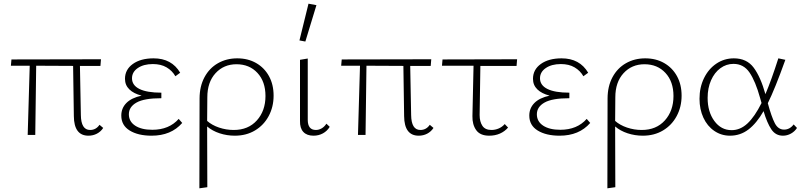

<svg xmlns="http://www.w3.org/2000/svg" viewBox="-20 -731 4337 1040"><path d="M539 -38Q526 -18 505 -7Q484 4 459 4Q381 4 380 -102L376 -374L176 -375L171 0H130L141 -375H39L42 -409L527 -410L524 -374H413L418 -108Q419 -27 468 -27Q500 -27 519 -55Z M967 -65Q907 4 801 4Q728 4 682.5 -24Q637 -52 637 -105Q637 -145 664.5 -173Q692 -201 747 -213Q704 -224 680.5 -247Q657 -270 657 -304Q657 -354 699.5 -384.5Q742 -415 812 -415Q910 -415 956 -337L930 -318Q913 -348 882.5 -366Q852 -384 808 -384Q758 -384 726.5 -362.5Q695 -341 695 -307Q695 -269 735.5 -249Q776 -229 854 -229V-199Q761 -199 719.5 -175.5Q678 -152 678 -112Q678 -73 712 -50.5Q746 -28 805 -28Q896 -28 948 -87Z M1462 -213Q1462 -152 1435.5 -102.5Q1409 -53 1361.5 -24.5Q1314 4 1252 4Q1209 4 1169.5 -9Q1130 -22 1102 -46Q1102 173 1103 283L1060 289Q1061 125 1061 -197Q1061 -263 1087.5 -312.5Q1114 -362 1160.5 -388.5Q1207 -415 1265 -415Q1323 -415 1367.5 -389.5Q1412 -364 1437 -318.5Q1462 -273 1462 -213ZM1418 -211Q1418 -289 1374.5 -336Q1331 -383 1261 -383Q1192 -383 1147.5 -334.5Q1103 -286 1103 -204Q1103 -116 1102 -76Q1128 -53 1166.5 -40Q1205 -27 1246 -27Q1325 -27 1371.5 -79Q1418 -131 1418 -211Z M1605 -76V-407L1647 -414V-82Q1647 -27 1691 -27Q1707 -27 1722 -35.5Q1737 -44 1748 -61L1766 -44Q1752 -21 1729 -8.5Q1706 4 1678 4Q1642 4 1623 -16.5Q1604 -37 1605 -76ZM1602 -512 1651 -711 1694 -703 1634 -506Z M2328 -38Q2315 -18 2294 -7Q2273 4 2248 4Q2170 4 2169 -102L2165 -374L1965 -375L1960 0H1919L1930 -375H1828L1831 -409L2316 -410L2313 -374H2202L2207 -108Q2208 -27 2257 -27Q2289 -27 2308 -55Z M2582 -374 2578 -108Q2578 -72 2593 -49.5Q2608 -27 2642 -27Q2662 -27 2681 -35Q2700 -43 2714 -59L2732 -40Q2714 -19 2688 -7.5Q2662 4 2630 4Q2581 4 2559.5 -26Q2538 -56 2539 -102L2545 -375H2374L2377 -409L2781 -410L2778 -374Z M3177 -65Q3117 4 3011 4Q2938 4 2892.5 -24Q2847 -52 2847 -105Q2847 -145 2874.5 -173Q2902 -201 2957 -213Q2914 -224 2890.5 -247Q2867 -270 2867 -304Q2867 -354 2909.5 -384.5Q2952 -415 3022 -415Q3120 -415 3166 -337L3140 -318Q3123 -348 3092.5 -366Q3062 -384 3018 -384Q2968 -384 2936.5 -362.5Q2905 -341 2905 -307Q2905 -269 2945.5 -249Q2986 -229 3064 -229V-199Q2971 -199 2929.5 -175.5Q2888 -152 2888 -112Q2888 -73 2922 -50.5Q2956 -28 3015 -28Q3106 -28 3158 -87Z M3672 -213Q3672 -152 3645.5 -102.5Q3619 -53 3571.5 -24.5Q3524 4 3462 4Q3419 4 3379.5 -9Q3340 -22 3312 -46Q3312 173 3313 283L3270 289Q3271 125 3271 -197Q3271 -263 3297.5 -312.5Q3324 -362 3370.5 -388.5Q3417 -415 3475 -415Q3533 -415 3577.5 -389.5Q3622 -364 3647 -318.5Q3672 -273 3672 -213ZM3628 -211Q3628 -289 3584.5 -336Q3541 -383 3471 -383Q3402 -383 3357.5 -334.5Q3313 -286 3313 -204Q3313 -116 3312 -76Q3338 -53 3376.5 -40Q3415 -27 3456 -27Q3535 -27 3581.5 -79Q3628 -131 3628 -211Z M4297 -38Q4285 -19 4264.5 -7.5Q4244 4 4221 4Q4181 4 4158 -30.5Q4135 -65 4116 -129Q4078 -63 4034 -29.5Q3990 4 3934 4Q3887 4 3849 -22Q3811 -48 3790 -93.5Q3769 -139 3769 -196Q3769 -258 3793.5 -308Q3818 -358 3860.5 -386.5Q3903 -415 3955 -415Q4025 -415 4062.5 -364.5Q4100 -314 4126 -221Q4158 -296 4196 -415L4234 -407Q4177 -248 4139 -172Q4159 -98 4177 -63.5Q4195 -29 4227 -29Q4258 -29 4279 -57ZM4105 -173 4097 -201Q4072 -291 4040 -338Q4008 -385 3953 -385Q3914 -385 3882 -361.5Q3850 -338 3831.5 -296Q3813 -254 3813 -201Q3813 -125 3849.5 -75.5Q3886 -26 3943 -26Q3990 -26 4029 -62.5Q4068 -99 4105 -173Z"/></svg>

Font: Ysabeau Light
Style: Regular
Weight: 300
Designer: Christian Thalmann (Catharsis Fonts)
Version: Version 0.003